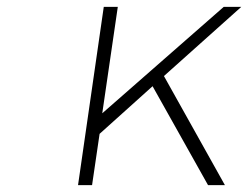

<svg xmlns="http://www.w3.org/2000/svg" viewBox="-20 -541 725 561"><path d="M208 0 283.2 -521H324.2L278.8 -210L633.8 -521H685.1L459 -318.8L637.2 0H587.9L425.8 -289.1L271 -149.9L249 0Z"/></svg>

Font: Trueno UltraLight
Style: Italic
Weight: 250
Designer: Julieta Ulanovsky
Foundry: Julieta Ulanovsky
Version: Version 3.001b | FøM Fix